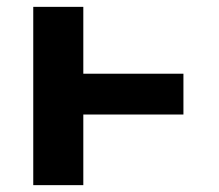

<svg xmlns="http://www.w3.org/2000/svg" viewBox="-20 -540 640 560"><path d="M77 0V-520H223V-325H515V-206H223V0Z"/></svg>

Font: Iosevka Custom Heavy Extended
Style: Regular
Weight: 900
Width: 7
Monospace: yes
Designer: Belleve Invis
Foundry: Belleve Invis
Version: Version 11.2.4; ttfautohint (v1.8.4)